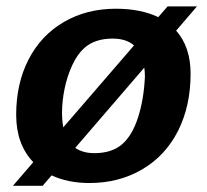

<svg xmlns="http://www.w3.org/2000/svg" viewBox="-20 -565 651 603"><path d="M84.5 -55.7Q30.8 -111.8 30.8 -204.6Q30.8 -302.7 69.8 -378.4Q108.9 -454.1 180.4 -495.8Q252 -537.6 343.8 -537.6Q421.4 -537.6 477.1 -511.2L506.3 -544.9H598.6L533.2 -468.8Q578.6 -417.5 578.6 -333.5Q578.6 -232.4 539.1 -153.8Q499 -75.2 426 -32.7Q353 9.8 261.2 9.8Q193.4 9.8 142.1 -14.2L113.8 18.6H20.5ZM174.8 -210.4Q174.8 -187.5 178.7 -165L400.9 -422.4Q376.5 -443.8 333.5 -443.8Q278.3 -443.8 245.1 -414.6Q223.1 -395 207.3 -361.1Q191.4 -327.1 183.1 -287.4Q174.8 -247.6 174.8 -210.4ZM435.1 -323.2Q435.1 -340.3 433.1 -352.5L216.3 -100.6Q240.2 -84 276.4 -84Q331.1 -84 363.3 -111.8Q395 -139.2 413.3 -195.3Q431.6 -251.5 435.1 -323.2Z"/></svg>

Font: Arimo
Style: Bold Italic
Weight: 700
Italic angle: -12°
Designer: Steve Matteson
Foundry: Monotype Imaging Inc.
Version: Version 1.33